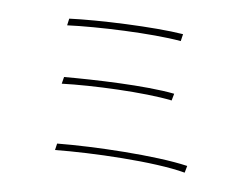

<svg xmlns="http://www.w3.org/2000/svg" viewBox="-52 -795 1104 862"><g transform="rotate(-5 500.0 -364.0)"><path d="M290 -731 278 -702C413 -684 654 -633 780 -587L793 -617C667 -661 418 -714 290 -731ZM244 -472 231 -443C366 -424 598 -372 716 -325L730 -354C606 -402 375 -449 244 -472ZM187 -177 175 -149C337 -123 616 -58 746 3L760 -26C624 -85 350 -150 187 -177Z"/></g></svg>

Font: Genne Gothic ExtraLight
Style: Regular
Weight: 250
Designer: Ryoko NISHIZUKA (kana & ideographs); Paul D. Hunt (Latin, Greek & Cyrillic); Wenlong ZHANG (bopomofo); Sandoll Communica
Foundry: Adobe Systems Incorporated
Version: Version 1.004;PS 1.004;hotconv 16.6.51;makeotf.lib2.5.65220